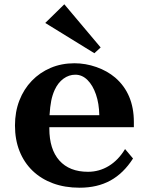

<svg xmlns="http://www.w3.org/2000/svg" viewBox="-20 -855 700 895"><path d="M279.8 -835 449.2 -633.8 419.9 -606.9 190.9 -748ZM210 -255.9Q210 -159.2 256.8 -106.7Q303.7 -54.2 390.1 -54.2Q442.4 -54.2 487.1 -81.3Q531.7 -108.4 563 -160.2L600.1 -116.2Q555.7 -46.9 494.6 -13.4Q433.6 20 351.1 20Q282.2 20 226.8 -0.5Q171.4 -21 131.8 -59.1Q92.3 -97.2 71 -150.6Q49.8 -204.1 49.8 -270Q49.8 -333.5 70.3 -386.5Q90.8 -439.5 128.2 -478.3Q165.5 -517.1 216.1 -538.6Q266.6 -560.1 327.1 -560.1Q378.9 -560.1 429.2 -542.5Q479.5 -524.9 517.1 -493.2Q604 -418 604 -286.1V-262.2H210ZM442.9 -317.9Q441.9 -372.6 427.2 -415Q412.6 -457.5 387.7 -482.2Q362.8 -506.8 331.1 -506.8Q301.3 -506.8 275.9 -488.3Q250.5 -469.7 234.9 -436Q224.1 -412.1 218.8 -385.3Q213.4 -358.4 210.9 -317.9Z"/></svg>

Font: BIZ UDPMincho
Style: Bold
Weight: 700
Designer: TypeBank Co., Ltd.
Foundry: Morisawa Inc.
Version: Version 1.06